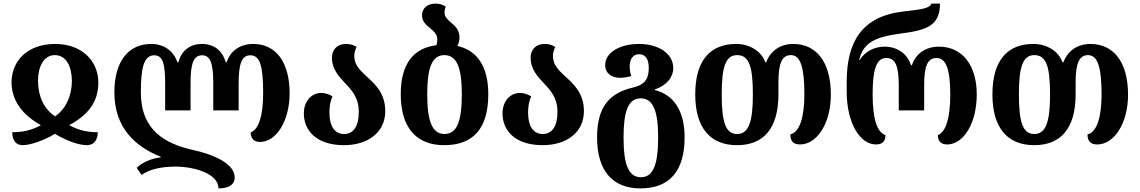

<svg xmlns="http://www.w3.org/2000/svg" viewBox="-20 -793 6327 1066"><path d="M106 13C144 13 217 -9 285 -50C352 -9 422 13 461 13C508 13 522 -23 523 -59C469 -59 422 -67 364 -98C468 -154 526 -226 526 -334C526 -455 434 -549 287 -549C132 -549 44 -455 44 -334C46 -230 107 -154 207 -98C153 -68 103 -59 48 -59C48 -20 64 13 106 13ZM286 -147C221 -190 192 -261 191 -344C191 -422 222 -487 285 -487C348 -487 379 -422 379 -344C379 -262 347 -190 286 -147Z M1386 -549C1315 -549 1260 -513 1238 -447H1233C1215 -513 1167 -549 1102 -549C1034 -549 989 -513 970 -447H965C943 -513 887 -549 820 -549C693 -549 615 -453 615 -280C615 -82 733 22 872 77V81C822 86 768 109 739 139L766 178C809 148 872 132 954 132C1059 132 1193 171 1193 253C1243 253 1283 237 1283 192C1283 118 1174 66 1045 38C901 5 762 -67 762 -280C762 -417 779 -486 836 -486C883 -486 897 -442 897 -330V-180H1038V-334C1038 -445 1057 -486 1102 -486C1146 -486 1164 -445 1164 -334V-180H1305V-330C1305 -442 1323 -486 1370 -486C1424 -486 1441 -425 1441 -275C1441 -154 1418 -75 1372 -58C1372 -26 1388 -5 1424 -5C1513 -5 1588 -120 1588 -275C1588 -448 1512 -549 1386 -549Z M1890 13C2020 13 2119 -56 2119 -176C2119 -277 2061 -327 2012 -372C1977 -404 1947 -435 1947 -481C1947 -498 1951 -516 1960 -532C1946 -542 1928 -549 1900 -549C1853 -549 1823 -518 1823 -473C1823 -408 1862 -368 1899 -328C1935 -290 1972 -249 1972 -172C1972 -95 1945 -49 1890 -49C1837 -49 1809 -94 1809 -168C1809 -203 1814 -231 1826 -258C1807 -270 1784 -277 1764 -277C1708 -277 1667 -230 1667 -163C1667 -69 1736 13 1890 13Z M2519 -538C2527 -551 2531 -567 2531 -585C2531 -625 2509 -647 2487 -665C2466 -683 2448 -699 2448 -723C2448 -734 2450 -744 2455 -755C2441 -766 2424 -773 2397 -773C2357 -773 2323 -750 2323 -708C2323 -674 2347 -653 2371 -634C2390 -619 2408 -601 2408 -573C2408 -561 2406 -551 2403 -542C2275 -526 2205 -438 2205 -270C2205 -79 2296 13 2446 13C2607 13 2691 -79 2691 -270C2691 -427 2627 -514 2519 -538ZM2448 -49C2378 -49 2352 -124 2352 -270C2352 -413 2377 -487 2447 -487C2518 -487 2544 -413 2544 -270C2544 -124 2519 -49 2448 -49Z M2993 13C3123 13 3222 -56 3222 -176C3222 -277 3164 -327 3115 -372C3080 -404 3050 -435 3050 -481C3050 -498 3054 -516 3063 -532C3049 -542 3031 -549 3003 -549C2956 -549 2926 -518 2926 -473C2926 -408 2965 -368 3002 -328C3038 -290 3075 -249 3075 -172C3075 -95 3048 -49 2993 -49C2940 -49 2912 -94 2912 -168C2912 -203 2917 -231 2929 -258C2910 -270 2887 -277 2867 -277C2811 -277 2770 -230 2770 -163C2770 -69 2839 13 2993 13Z M3536 253C3693 253 3781 161 3781 -30C3781 -180 3719 -267 3616 -293V-297C3682 -318 3718 -366 3718 -414C3718 -500 3630 -549 3529 -549C3414 -549 3340 -497 3340 -432C3340 -384 3378 -361 3423 -361C3442 -361 3468 -365 3485 -371C3481 -382 3476 -401 3476 -426C3476 -463 3494 -492 3528 -492C3564 -492 3582 -464 3582 -417C3582 -365 3569 -324 3494 -307C3364 -276 3295 -201 3295 -30C3295 161 3386 253 3536 253ZM3538 191C3468 191 3442 116 3442 -30C3442 -173 3467 -247 3537 -247C3608 -247 3634 -173 3634 -30C3634 116 3609 191 3538 191Z M4072 13C4219 13 4302 -79 4302 -270V-338C4302 -444 4323 -487 4371 -487C4426 -487 4446 -414 4446 -269C4446 -141 4419 -58 4368 -47C4368 -12 4382 9 4422 9C4515 9 4593 -107 4593 -267C4593 -456 4507 -549 4384 -549C4314 -549 4258 -512 4234 -447H4229C4206 -512 4139 -549 4067 -549C3922 -549 3840 -456 3840 -269C3840 -81 3925 13 4072 13ZM4073 -49C4009 -49 3987 -113 3987 -269C3987 -423 4009 -487 4073 -487C4139 -487 4160 -423 4160 -269C4160 -120 4138 -49 4073 -49Z M4843 9C4882 9 4896 -11 4896 -43C4848 -59 4825 -137 4825 -269C4825 -401 4843 -471 4901 -471C4952 -471 4970 -425 4970 -318V-180H5111V-318C5111 -425 5129 -471 5180 -471C5233 -471 5256 -406 5256 -269C5256 -140 5233 -61 5187 -43C5187 -12 5202 9 5239 9C5328 9 5403 -106 5403 -269C5403 -433 5321 -534 5193 -534C5121 -534 5065 -497 5043 -431H5038C5016 -497 4961 -534 4890 -534C4840 -534 4785 -511 4753 -460H4750C4773 -554 4834 -588 4983 -607C5128 -626 5198 -651 5199 -773H5151C5142 -747 5100 -741 4994 -729C4765 -702 4681 -561 4681 -339V-284C4681 -106 4757 9 4843 9Z M5722 13C5869 13 5952 -79 5952 -270V-338C5952 -444 5973 -487 6021 -487C6076 -487 6096 -414 6096 -269C6096 -141 6069 -58 6018 -47C6018 -12 6032 9 6072 9C6165 9 6243 -107 6243 -267C6243 -456 6157 -549 6034 -549C5964 -549 5908 -512 5884 -447H5879C5856 -512 5789 -549 5717 -549C5572 -549 5490 -456 5490 -269C5490 -81 5575 13 5722 13ZM5723 -49C5659 -49 5637 -113 5637 -269C5637 -423 5659 -487 5723 -487C5789 -487 5810 -423 5810 -269C5810 -120 5788 -49 5723 -49Z"/></svg>

Font: Noto Serif Georgian SemiCondensed Bold
Style: Regular
Weight: 700
Width: 4
Designer: Monotype Design Team, Akaki Razmadze
Foundry: Google LLC
Version: Version 2.003